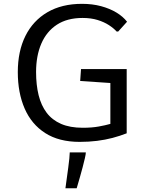

<svg xmlns="http://www.w3.org/2000/svg" viewBox="-20 -741 762 1016"><path d="M401.4 9.8Q292 9.8 219.2 -36.9Q146.5 -83.5 110.4 -166.7Q74.2 -250 74.2 -359.4Q74.2 -469.7 114.5 -550.8Q154.8 -631.8 231 -676.3Q307.1 -720.7 414.1 -720.7Q468.8 -720.7 514.9 -708.3Q561 -695.8 596.2 -674.6Q631.3 -653.3 652.3 -626L605.5 -574.2H597.2Q582 -591.3 556.6 -607.9Q531.2 -624.5 496.3 -635.3Q461.4 -646 417 -646Q335.9 -646 281.2 -610.4Q226.6 -574.7 198.7 -510.3Q170.9 -445.8 170.9 -359.9Q170.9 -292 184.3 -237.5Q197.8 -183.1 226.8 -144.5Q255.9 -106 303.2 -85.4Q350.6 -64.9 418 -64.9Q465.8 -64.9 502.2 -71.5Q538.6 -78.1 564 -85.4V-301.8L404.3 -312.5L408.7 -375.5H650.4V-35.6Q614.3 -21.5 575.4 -11.2Q536.6 -1 493.4 4.4Q450.2 9.8 401.4 9.8ZM326.2 255.4Q326.2 255.4 328.4 239.3Q330.6 223.1 334 198.2Q337.4 173.3 341.1 146.5Q344.7 119.6 346.9 97.7Q349.1 75.7 349.1 65.4H434.1V66.9Q434.1 74.7 429.2 96.2Q424.3 117.7 417.2 144.5Q410.2 171.4 402.8 196.8Q395.5 222.2 390.6 238.8Q385.7 255.4 385.7 255.4Z"/></svg>

Font: Comme
Style: Regular
Weight: 400
Designer: Vernon Adams
Foundry: Vernon Adams
Version: Version 1.000;gftools[0.9.27]